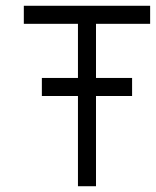

<svg xmlns="http://www.w3.org/2000/svg" viewBox="-20 -645 540 665"><path d="M437.5 -312.5V-375H312.5V-562.5H500V-625H62.5V-562.5H250V-375H125V-312.5H250V0H312.5V-312.5Z"/></svg>

Font: Unifont
Style: Regular
Weight: 500
Version: Version 15.1.04